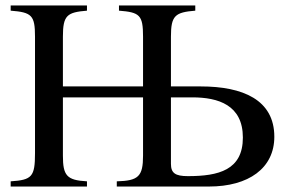

<svg xmlns="http://www.w3.org/2000/svg" viewBox="-20 -682 1057 702"><path d="M605 -366V-548C605 -625 620 -637 694 -643V-662H415V-643C491 -637 503 -627 503 -548V-366H210V-548C210 -626 225 -637 298 -643V-662H19V-643C96 -637 108 -626 108 -548V-122C108 -36 97 -24 19 -19V0H298V-19C224 -23 210 -40 210 -113V-326H503V-113C503 -37 486 -21 407 -19V0H744C889 0 983 -67 983 -182C983 -317 868 -366 714 -366ZM605 -326H683C778 -326 868 -298 868 -179C868 -60 779 -38 667 -38C621 -38 605 -49 605 -83Z"/></svg>

Font: STIX Math
Style: Regular
Weight: 400
Designer: MicroPress Inc., with final additions and corrections provided by Coen Hoffman, Elsevier (retired)
Version: Version 1.1.0